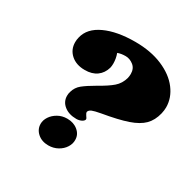

<svg xmlns="http://www.w3.org/2000/svg" viewBox="-159 -877 1039 1039"><g transform="rotate(30 360.0 -357.5)"><path d="M377 -220Q374 -210 360 -203.5Q346 -197 330 -197Q283 -197 253.5 -220.5Q224 -244 224 -281Q224 -295 228 -307Q237 -339 262.5 -359.5Q288 -380 338 -409Q392 -439 421 -464Q450 -489 461 -529Q464 -543 464 -555Q464 -589 441 -607Q418 -625 392 -625Q364 -625 343 -617Q354 -588 354 -556Q354 -541 351 -529Q340 -491 311 -470Q282 -449 237 -449Q183 -449 150 -478.5Q117 -508 117 -554Q117 -570 121 -585Q136 -649 210.5 -683.5Q285 -718 399 -718Q496 -718 569 -687Q642 -656 681 -604.5Q720 -553 720 -494Q720 -476 715 -454Q703 -405 673.5 -375.5Q644 -346 587.5 -326.5Q531 -307 431 -290Q393 -283 379 -277Q365 -271 361 -261L360 -257Q360 -251 368 -239Q378 -227 377 -220ZM382 -96Q383 -72 368.5 -49Q354 -26 328 -11.5Q302 3 270 3Q229 3 202.5 -20.5Q176 -44 176 -78Q176 -101 190.5 -123Q205 -145 230.5 -159.5Q256 -174 288 -174Q328 -174 355 -151.5Q382 -129 382 -96Z"/></g></svg>

Font: Shrikhand
Style: Regular
Weight: 400
Italic angle: -14°
Designer: Jonny Pinhorn
Foundry: Jonny Pinhorn
Version: Version 1.001;PS 1.001;hotconv 1.0.88;makeotf.lib2.5.647800